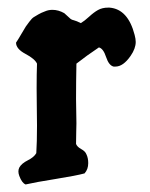

<svg xmlns="http://www.w3.org/2000/svg" viewBox="-20 -489 398 509"><path d="M47.9 0Q38.1 -3.9 31.2 -22.5Q26.4 -35.2 31.2 -44.9Q37.1 -55.7 53.7 -64Q70.3 -72.3 76.2 -83Q78.1 -111.3 78.1 -156.2Q78.1 -169.9 77.6 -201.7Q77.1 -233.4 77.1 -254.9Q77.1 -294.9 78.1 -320.3Q72.3 -333 47.4 -346.2Q22.5 -359.4 22.5 -376Q27.3 -382.8 36.6 -398.9Q45.9 -415 48.3 -418.5Q50.8 -421.9 57.6 -431.2Q64.5 -440.4 69.3 -443.4Q74.2 -446.3 81.5 -450.7Q88.9 -455.1 99.6 -459Q108.4 -462.9 119.1 -462.9Q134.8 -462.9 150.4 -454.1Q164.1 -441.4 167 -439Q169.9 -436.5 176.3 -435.1Q182.6 -433.6 194.3 -427.7Q204.1 -433.6 216.3 -444.8Q228.5 -456.1 239.7 -462.4Q251 -468.8 266.6 -468.8H270.5Q319.3 -464.8 336.9 -396.5Q339.8 -385.7 339.8 -377.9Q339.8 -360.4 326.2 -340.8Q306.6 -312.5 286.1 -312.5H281.2Q268.6 -315.4 261.2 -337.9Q253.9 -360.4 242.2 -363.3Q210 -341.8 182.6 -320.3Q181.6 -273.4 181.6 -226.6Q181.6 -210.9 182.1 -193.4Q182.6 -175.8 182.6 -162.1Q182.6 -157.2 182.1 -139.6Q181.6 -122.1 181.6 -107.4Q184.6 -99.6 195.3 -93.8Q206.1 -87.9 209 -80.1Q213.9 -70.3 213.9 -56.6Q213.9 -40 204.1 -29.3Q182.6 -23.4 127.9 -14.6Q73.2 -5.9 47.9 0Z"/></svg>

Font: LPEducational
Style: Medium
Weight: 500
Designer: Based on Essays1743, by John Stracke, which says:

Based on the typeface in a 1743 English translation of the essays of 
Version: Version 001.204